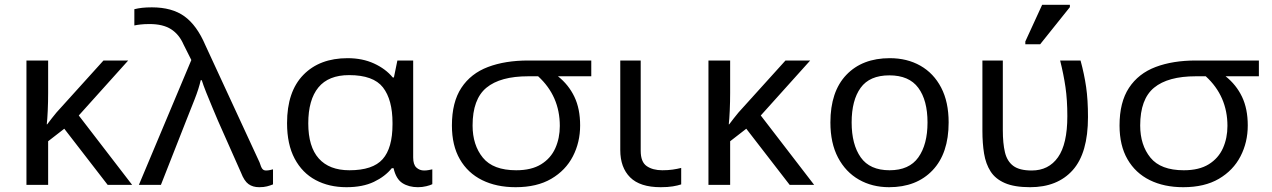

<svg xmlns="http://www.w3.org/2000/svg" viewBox="-20 -778 5352 808"><path d="M415.5 -523.4H519.5L311.5 -292L536.1 0H433.1L250.5 -236.3L182.6 -183.6V0H91.3V-523.4H182.6V-387.7Q182.6 -349.1 180.9 -312Q179.2 -274.9 176.8 -254.9H178.7Q188 -267.6 198.5 -280.8Q209 -293.9 217.8 -304.7Z M1070.8 9.8Q1043.9 9.8 1025.9 -3.2Q1007.8 -16.1 994.1 -51.8L897.5 -269.5Q887.7 -293 874 -325.2Q860.4 -357.4 847.9 -388.7Q835.4 -419.9 829.1 -440.4H824.7Q816.9 -405.3 798.8 -359.4Q780.8 -313.5 765.1 -274.4L657.2 0H564.5L785.2 -525.4L752.4 -590.8Q733.9 -633.3 700 -655Q666 -676.8 609.4 -676.8Q587.4 -676.8 572 -675Q556.6 -673.3 545.4 -670.9V-739.3Q561 -743.2 578.1 -745.1Q595.2 -747.1 619.1 -747.1Q704.1 -747.1 756.3 -709.2Q808.6 -671.4 844.2 -587.9L1072.3 -94.7Q1078.6 -74.2 1084 -67.4Q1089.4 -60.5 1099.6 -60.5Q1107.9 -60.5 1116 -62.3Q1124 -64 1128.9 -65.4V-2Q1116.7 2.9 1103.5 6.3Q1090.3 9.8 1070.8 9.8Z M1438 9.8Q1364.7 9.8 1308.3 -20.3Q1252 -50.3 1220 -110.4Q1188 -170.4 1188 -259.8Q1188 -392.6 1256.6 -462.9Q1325.2 -533.2 1442.9 -533.2Q1505.4 -533.2 1554.2 -510.7Q1603 -488.3 1632.8 -452.1H1637.7L1652.3 -523.4H1718.8V-115.2Q1718.8 -85.4 1732.2 -73Q1745.6 -60.5 1765.1 -60.5Q1773.9 -60.5 1784.2 -62.3Q1794.4 -64 1799.3 -65.4V-2.9Q1791 1.5 1774.2 5.6Q1757.3 9.8 1738.8 9.8Q1700.2 9.8 1673.3 -7.6Q1646.5 -24.9 1636.2 -70.3H1628.9Q1600.6 -35.2 1553.5 -12.7Q1506.3 9.8 1438 9.8ZM1450.7 -61.5Q1548.8 -61.5 1590.3 -108.2Q1631.8 -154.8 1631.8 -254.9V-260.7Q1631.8 -358.4 1591.6 -410.2Q1551.3 -461.9 1449.2 -461.9Q1362.3 -461.9 1319.8 -409.9Q1277.3 -357.9 1277.3 -258.8Q1277.3 -160.6 1321.5 -111.1Q1365.7 -61.5 1450.7 -61.5Z M2149.9 9.8Q2069.3 9.8 2009 -20Q1948.7 -49.8 1915.3 -107.7Q1881.8 -165.5 1881.8 -250Q1881.8 -348.1 1921.6 -408.4Q1961.4 -468.8 2033.7 -496.1Q2106 -523.4 2203.1 -523.4H2468.3V-457H2328.1Q2373 -421.4 2397.2 -370.8Q2421.4 -320.3 2421.4 -250Q2421.4 -179.2 2390.9 -120.1Q2360.4 -61 2300 -25.6Q2239.7 9.8 2149.9 9.8ZM2152.3 -61.5Q2216.8 -61.5 2257.3 -86.7Q2297.9 -111.8 2316.9 -154.3Q2335.9 -196.8 2335.9 -248Q2335.9 -373.5 2244.6 -457H2203.1Q2085.4 -457 2027.1 -408.9Q1968.8 -360.8 1968.8 -250Q1968.8 -167.5 2012 -114.5Q2055.2 -61.5 2152.3 -61.5Z M2760.3 9.8Q2673.3 9.8 2631.8 -31.7Q2590.3 -73.2 2590.3 -146.5V-523.4H2676.3V-143.6Q2676.3 -96.2 2701.7 -78.9Q2727.1 -61.5 2767.1 -61.5Q2791 -61.5 2810.1 -64.2Q2829.1 -66.9 2846.7 -71.3V-2Q2832 2.9 2811.3 6.3Q2790.5 9.8 2760.3 9.8Z M3285.6 -523.4H3389.6L3181.6 -292L3406.2 0H3303.2L3120.6 -236.3L3052.7 -183.6V0H2961.4V-523.4H3052.7V-387.7Q3052.7 -349.1 3051 -312Q3049.3 -274.9 3046.9 -254.9H3048.8Q3058.1 -267.6 3068.6 -280.8Q3079.1 -293.9 3087.9 -304.7Z M3972.2 -262.7Q3972.2 -132.3 3904.5 -61.3Q3836.9 9.8 3721.7 9.8Q3650.4 9.8 3594.5 -22.2Q3538.6 -54.2 3506.6 -115Q3474.6 -175.8 3474.6 -262.7Q3474.6 -392.6 3541.7 -462.9Q3608.9 -533.2 3724.6 -533.2Q3797.4 -533.2 3853.3 -501.5Q3909.2 -469.7 3940.7 -409.4Q3972.2 -349.1 3972.2 -262.7ZM3564 -262.7Q3564 -169.9 3602.3 -115.7Q3640.6 -61.5 3723.6 -61.5Q3806.2 -61.5 3844.7 -115.7Q3883.3 -169.9 3883.3 -262.7Q3883.3 -356 3844.5 -408.4Q3805.7 -460.9 3722.7 -460.9Q3639.6 -460.9 3601.8 -408.4Q3564 -356 3564 -262.7Z M4314.9 9.8Q4249 9.8 4209 -7.6Q4168.9 -24.9 4148.7 -56.6Q4128.4 -88.4 4121.3 -131.8Q4114.3 -175.3 4114.3 -227.5V-523.4H4200.2V-230.5Q4200.2 -174.8 4209.2 -137Q4218.3 -99.1 4244.4 -79.8Q4270.5 -60.5 4321.8 -60.5Q4393.1 -60.5 4432.4 -116.2Q4471.7 -171.9 4471.7 -289.1Q4471.7 -357.4 4463.9 -411.1Q4456.1 -464.8 4441.4 -523.4H4527.3Q4543 -465.8 4550.8 -411.9Q4558.6 -357.9 4558.6 -285.2Q4558.6 -133.8 4494.4 -62Q4430.2 9.8 4314.9 9.8ZM4357.4 -591.8H4294.9V-603.5L4365.7 -757.8H4482.4V-748Z M4959.5 9.8Q4878.9 9.8 4818.6 -20Q4758.3 -49.8 4724.9 -107.7Q4691.4 -165.5 4691.4 -250Q4691.4 -348.1 4731.2 -408.4Q4771 -468.8 4843.3 -496.1Q4915.5 -523.4 5012.7 -523.4H5277.8V-457H5137.7Q5182.6 -421.4 5206.8 -370.8Q5231 -320.3 5231 -250Q5231 -179.2 5200.4 -120.1Q5169.9 -61 5109.6 -25.6Q5049.3 9.8 4959.5 9.8ZM4961.9 -61.5Q5026.4 -61.5 5066.9 -86.7Q5107.4 -111.8 5126.5 -154.3Q5145.5 -196.8 5145.5 -248Q5145.5 -373.5 5054.2 -457H5012.7Q4895 -457 4836.7 -408.9Q4778.3 -360.8 4778.3 -250Q4778.3 -167.5 4821.5 -114.5Q4864.7 -61.5 4961.9 -61.5Z"/></svg>

Font: Lunasima
Style: Regular
Weight: 400
Designer: The DocRepair Project, Monotype Design Team
Foundry: Google
Version: Version 2.009